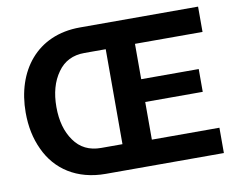

<svg xmlns="http://www.w3.org/2000/svg" viewBox="-77 -802 1122 904"><g transform="rotate(-10 484.5 -350.0)"><path d="M923 0V-121H600V-301H875V-410H600V-579H923V-700H358C151 -700 37 -547 37 -349C37 -283 49 -224 74 -171C122 -66 221 0 358 0ZM358 -124C302 -124 259 -145 229 -188C199 -230 184 -284 184 -350C184 -416 199 -471 230 -514C260 -557 303 -578 358 -578H460V-124Z"/></g></svg>

Font: Be Vietnam
Style: Bold
Weight: 700
Designer: Gabriel Lam
Foundry: TypeRant
Version: Version 4.000